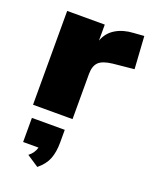

<svg xmlns="http://www.w3.org/2000/svg" viewBox="-147 -588 750 950"><g transform="rotate(20 228.0 -113.0)"><path d="M456 -337 345 -326Q292 -320 272 -299.5Q252 -279 252 -238V0H44V-494H242V-410Q258 -454 297 -477.5Q336 -501 390 -504L445 -508ZM234 63V130Q234 180 220 216Q206 252 169 282L107 241Q134 220 142 190H61V63Z"/></g></svg>

Font: Nunito Sans Heavy
Style: Regular
Weight: 400
Designer: Vernon Adams
Foundry: Vernon Adams
Version: Version 2.500